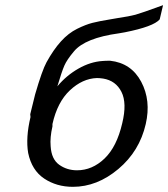

<svg xmlns="http://www.w3.org/2000/svg" viewBox="-20 -714 651 743"><path d="M98 -261 97 -272Q100 -285 116 -349Q143 -442 160 -473Q187 -522 216 -554Q245 -586 278.5 -602.5Q312 -619 337.5 -625.5Q363 -632 406 -639L435 -644Q482 -651 504 -657Q526 -663 611 -694L598 -639Q574 -611 463 -589L440 -585Q309 -567 266 -515Q239 -483 229 -460Q219 -437 202 -380Q237 -422 283.5 -448.5Q330 -475 377 -478Q387 -479 406 -479Q488 -470 526.5 -397.5Q565 -325 544 -234Q520 -129 438 -60Q356 9 262 9Q199 9 151 -23Q103 -55 89 -122Q79 -181 98 -261ZM183 -234V-225Q173 -182 176 -148Q179 -98 209 -76.5Q239 -55 278 -55Q337 -55 384.5 -100.5Q432 -146 453 -237Q472 -315 450 -358.5Q428 -402 379 -410Q365 -412 355 -412Q299 -410 250.5 -364.5Q202 -319 183 -234Z"/></svg>

Font: Coval
Style: Book Italic
Weight: 350
Foundry: Context Ltd
Version: Version 001.000